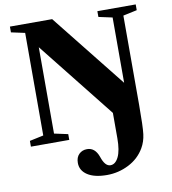

<svg xmlns="http://www.w3.org/2000/svg" viewBox="-106 -861 1089 1213"><g transform="rotate(-10 438.5 -255.0)"><path d="M758 -714V-140Q758 -2 752 45.5Q746 93 724 131Q688 193 622 226.5Q556 260 482 260Q402 260 357.5 231Q313 202 313 153Q313 117 333.5 97Q354 77 385 77Q436 77 458 139Q479 203 514 203Q546 203 566 162Q586 121 586 43V-120L197 -610V-56L285 -37V0H39V-37L128 -56V-714L40 -733V-770H311L689 -295V-714L601 -733V-770H847V-733Z"/></g></svg>

Font: Libre Caslon Text
Style: Bold
Weight: 700
Designer: Pablo Impallari, Rodrigo Fuenzalida
Foundry: Pablo Impallari, Rodrigo Fuenzalida
Version: Version 1.002